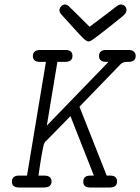

<svg xmlns="http://www.w3.org/2000/svg" viewBox="-20 -833 623 853"><path d="M244 -788Q245 -799 252.5 -806Q260 -813 269 -813Q277 -813 285.5 -805.5Q294 -798 331 -761Q359 -733 378 -714Q417 -743 463 -778Q496 -804 503 -808.5Q510 -813 517 -813Q527 -813 534.5 -806Q542 -799 542 -788Q542 -775 525 -761Q457 -706 425.5 -682Q394 -658 386.5 -653.5Q379 -649 374 -649Q365 -649 352.5 -660.5Q340 -672 304 -712Q275 -744 256 -765Q244 -777 244 -788ZM33 -26Q33 -53 65 -53H100L184 -558H158Q126 -558 126 -584Q126 -611 160 -611H270Q302 -611 302 -585Q302 -558 269 -558H235L188 -275L462 -558H451Q420 -559 420 -584Q420 -611 451 -611H552Q568 -611 575.5 -603Q583 -595 583 -585Q583 -559 552 -558H541Q527 -558 516 -548L333 -359L454 -53H469Q500 -53 500 -27Q500 0 468 0H380Q350 0 350 -26Q350 -53 382 -53H397L293 -317Q289 -313 189 -211Q188 -210 184 -206.5Q180 -203 179.5 -201.5Q179 -200 176.5 -195.5Q174 -191 173 -184.5Q172 -178 169.5 -168Q167 -158 164.5 -141.5Q162 -125 158.5 -104.5Q155 -84 151 -53H175Q209 -53 209 -27Q209 0 175 0H65Q33 0 33 -26Z"/></svg>

Font: CMU Typewriter Text
Style: LightOblique
Weight: 200
Italic angle: -9.46001°
Version: Version 0.7.0